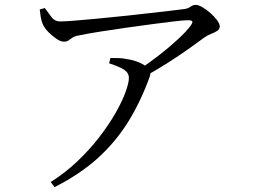

<svg xmlns="http://www.w3.org/2000/svg" viewBox="-20 -727 1040 788"><path d="M544 -437Q587 -465 631 -499Q675 -533 710.5 -566Q746 -599 762 -621Q772 -635 769 -639.5Q766 -644 750 -644Q736 -644 697 -639.5Q658 -635 605.5 -628Q553 -621 496.5 -613Q440 -605 389.5 -597Q339 -589 306 -582Q287 -579 277.5 -572.5Q268 -566 261 -561Q254 -556 242 -556Q229 -556 212 -567.5Q195 -579 179 -595Q163 -611 156 -627Q150 -640 147.5 -655.5Q145 -671 143 -688L164 -694Q180 -672 192.5 -655.5Q205 -639 227 -639Q243 -639 282.5 -642Q322 -645 374.5 -650Q427 -655 484 -661Q541 -667 593.5 -673Q646 -679 684.5 -683.5Q723 -688 737 -690Q752 -692 762 -699.5Q772 -707 784 -707Q794 -707 810.5 -697.5Q827 -688 843.5 -673.5Q860 -659 871 -644Q882 -629 882 -618Q882 -607 871 -600Q860 -593 845.5 -587.5Q831 -582 820 -574Q796 -556 755 -527Q714 -498 664.5 -466.5Q615 -435 564 -408ZM188 20Q247 -17 297 -64.5Q347 -112 386.5 -163Q426 -214 453.5 -262Q481 -310 495 -348.5Q509 -387 509 -407Q509 -430 485 -443.5Q461 -457 428 -467L433 -489Q455 -489 469.5 -488.5Q484 -488 497 -485Q527 -481 550.5 -471Q574 -461 585 -449Q594 -441 596.5 -433.5Q599 -426 594 -411Q557 -309 506 -227Q455 -145 382.5 -79Q310 -13 204 41Z"/></svg>

Font: Noto Serif SC
Style: Regular
Weight: 400
Designer: Ryoko NISHIZUKA 西塚涼子 (kana & ideographs); Frank Grießhammer (Latin, Greek & Cyrillic); Wenlong ZHANG 张文龙 (bopomofo); San
Foundry: Adobe
Version: Version 2.002-H1;hotconv 1.1.0;makeotfexe 2.6.0